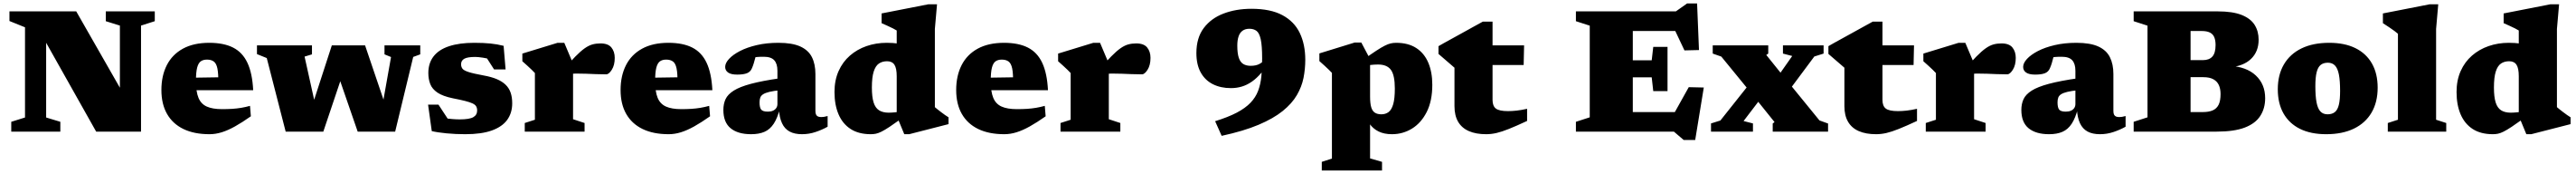

<svg xmlns="http://www.w3.org/2000/svg" viewBox="-20 -764 14985 1010"><path d="M125.5 -82V-605.5L35 -642V-698H423.5L709.5 -199L677.5 -132.5V-615.5L595.5 -641V-698H880.5V-641L800.5 -615.5V0H539.5L188.5 -622L248.5 -640.5V-82L331 -57V0H45.5V-57Z M1197.5 -515.5Q1281.5 -515.5 1336.2 -487.8Q1391 -460 1419.5 -399.5Q1448 -339 1453 -240.5H1065.5V-312.5L1302 -316L1250 -279.5Q1251 -337 1244.8 -366.8Q1238.5 -396.5 1223.5 -407.2Q1208.5 -418 1184 -418Q1162 -418 1148 -408Q1134 -398 1127 -371.5Q1120 -345 1120 -294Q1120 -231.5 1134.8 -196Q1149.5 -160.5 1183 -145.5Q1216.5 -130.5 1271.5 -130.5Q1303.5 -130.5 1331 -132.2Q1358.5 -134 1383.8 -138.2Q1409 -142.5 1434.5 -149.5L1439.5 -89Q1389 -53.5 1347.2 -30.2Q1305.5 -7 1269.5 4Q1233.5 15 1199 15Q1109.5 15 1047 -15.2Q984.5 -45.5 951.8 -102.8Q919 -160 919 -241.5Q919 -324 950.5 -385.8Q982 -447.5 1044.2 -481.5Q1106.5 -515.5 1197.5 -515.5Z M2255 -433 2217 -448.5V-500.5H2425V-448.5L2384 -433.5L2279 0H2061L1938.5 -353.5L1983 -361.5L1861 0H1642L1532 -427L1475 -450V-500.5H1795V-448.5L1752 -435.5L1826.5 -100.5L1782.5 -107.5L1910.5 -500.5H2104L2245 -86L2193.5 -88Z M2739 -515.5Q2792.5 -515.5 2832.8 -511.5Q2873 -507.5 2910 -498L2921.5 -361H2854.5L2778 -480L2844.5 -417Q2817.5 -425 2789.5 -429.2Q2761.5 -433.5 2744.5 -433.5Q2700 -433.5 2681.2 -423Q2662.5 -412.5 2662.5 -391Q2662.5 -376.5 2670.2 -365.8Q2678 -355 2705.8 -346Q2733.5 -337 2793.5 -326Q2838.5 -318 2870 -304.8Q2901.5 -291.5 2921.5 -272.2Q2941.5 -253 2950.8 -226.2Q2960 -199.5 2960 -164.5Q2960 -108.5 2930.8 -68.2Q2901.5 -28 2841.2 -6.5Q2781 15 2687 15Q2630.5 15 2578.2 10Q2526 5 2492 -3L2470.5 -156.5H2531L2619 -23L2534 -83Q2548.5 -80 2569.2 -77.2Q2590 -74.5 2612.5 -72.8Q2635 -71 2654.5 -71Q2711.5 -71 2733.8 -84Q2756 -97 2756 -122.5Q2756 -137 2750.2 -146.8Q2744.5 -156.5 2729 -163.8Q2713.5 -171 2686 -178Q2658.5 -185 2614.5 -193.5Q2556.5 -205.5 2525.5 -226.2Q2494.5 -247 2483.2 -276Q2472 -305 2472 -340Q2472 -398 2502.8 -437.2Q2533.5 -476.5 2593.5 -496Q2653.5 -515.5 2739 -515.5Z M3473.5 -512Q3518 -512 3537.2 -488.2Q3556.5 -464.5 3556.5 -428Q3556.5 -386 3539.5 -359.2Q3522.5 -332.5 3507 -332.5Q3473 -332.5 3445 -333.8Q3417 -335 3389.8 -336Q3362.5 -337 3331 -337Q3315 -337 3305.2 -335.8Q3295.5 -334.5 3287.2 -330.5Q3279 -326.5 3267 -318.5L3251.5 -352.5Q3296 -404 3327 -435.5Q3358 -467 3381.5 -483.5Q3405 -500 3426.5 -506Q3448 -512 3473.5 -512ZM3314 -395V-72L3381 -50V0H3033V-50L3092 -69V-340Q3085 -348 3074.2 -358.2Q3063.5 -368.5 3049.8 -381Q3036 -393.5 3019 -408.5V-453L3224 -515.5H3263Z M3869 -515.5Q3953 -515.5 4007.8 -487.8Q4062.5 -460 4091 -399.5Q4119.5 -339 4124.5 -240.5H3737V-312.5L3973.5 -316L3921.5 -279.5Q3922.5 -337 3916.2 -366.8Q3910 -396.5 3895 -407.2Q3880 -418 3855.5 -418Q3833.5 -418 3819.5 -408Q3805.5 -398 3798.5 -371.5Q3791.5 -345 3791.5 -294Q3791.5 -231.5 3806.2 -196Q3821 -160.5 3854.5 -145.5Q3888 -130.5 3943 -130.5Q3975 -130.5 4002.5 -132.2Q4030 -134 4055.2 -138.2Q4080.5 -142.5 4106 -149.5L4111 -89Q4060.5 -53.5 4018.8 -30.2Q3977 -7 3941 4Q3905 15 3870.5 15Q3781 15 3718.5 -15.2Q3656 -45.5 3623.2 -102.8Q3590.5 -160 3590.5 -241.5Q3590.5 -324 3622 -385.8Q3653.5 -447.5 3715.8 -481.5Q3778 -515.5 3869 -515.5Z M4520 -310V-240.5Q4480.5 -236.5 4456.5 -230.8Q4432.5 -225 4420 -217Q4407.5 -209 4403.2 -197.5Q4399 -186 4399 -170Q4399 -139.5 4408.5 -127.8Q4418 -116 4447.5 -116Q4465 -116 4477.2 -121.5Q4489.5 -127 4496.2 -137Q4503 -147 4503 -160V-353.5Q4503 -394 4484.5 -414.2Q4466 -434.5 4424 -434.5Q4399.5 -434.5 4384.8 -433.2Q4370 -432 4360 -430L4384 -473Q4379.5 -449.5 4374.8 -430.5Q4370 -411.5 4365.2 -396.2Q4360.5 -381 4354.5 -367.5Q4346 -347 4325.8 -339Q4305.5 -331 4269 -331Q4233 -331 4216 -343Q4199 -355 4199 -375.5Q4199 -398 4221.5 -422.2Q4244 -446.5 4285 -467.8Q4326 -489 4382.8 -502.2Q4439.5 -515.5 4508.5 -515.5Q4589.5 -515.5 4636.5 -494Q4683.5 -472.5 4703.8 -432Q4724 -391.5 4724 -334.5V-120Q4724 -106.5 4727.8 -98.8Q4731.5 -91 4739 -87.8Q4746.5 -84.5 4758 -84.5Q4765.5 -84.5 4774.2 -85.8Q4783 -87 4795 -90.5V-28.5Q4763 -10.5 4724.8 2.2Q4686.5 15 4646 15Q4602.5 15 4573.8 -0.5Q4545 -16 4529.8 -48.5Q4514.5 -81 4511.5 -132L4518.5 -138Q4503.5 -79 4481.5 -45.8Q4459.5 -12.5 4427.5 1.2Q4395.5 15 4350 15Q4273 15 4230.8 -19.5Q4188.5 -54 4188.5 -126Q4188.5 -161 4201.2 -188.5Q4214 -216 4248.8 -238Q4283.5 -260 4349 -277.5Q4414.5 -295 4520 -310Z M5197 -321.5Q5197 -367.5 5183.8 -388Q5170.5 -408.5 5141 -408.5Q5113 -408.5 5093.2 -395Q5073.5 -381.5 5063 -348.2Q5052.5 -315 5052.5 -255.5Q5052.5 -201.5 5062.5 -169.5Q5072.5 -137.5 5094.2 -123.8Q5116 -110 5150.5 -110Q5165 -110 5186.8 -112Q5208.5 -114 5228.5 -118V-78.5Q5184.5 -47 5155.8 -28Q5127 -9 5108.2 0.2Q5089.5 9.5 5075.5 12.2Q5061.5 15 5046.5 15Q4976 15 4929.2 -15Q4882.5 -45 4858.8 -100Q4835 -155 4835 -230Q4835 -298 4858.8 -351.2Q4882.5 -404.5 4924.5 -441Q4966.5 -477.5 5021.5 -496.5Q5076.5 -515.5 5139 -515.5Q5176 -515.5 5206.8 -511Q5237.5 -506.5 5268 -496Q5298.5 -485.5 5335.5 -467H5197V-587Q5190.5 -591.5 5175.5 -599Q5160.5 -606.5 5142.8 -614.5Q5125 -622.5 5109 -629.5V-686L5380.5 -739H5431.5L5419 -596V-142Q5424 -137.5 5433.5 -130Q5443 -122.5 5454.8 -113.5Q5466.5 -104.5 5478 -96.5Q5489.5 -88.5 5498.5 -83V-43.5L5269.5 15H5241L5197 -91Z M5821.5 -515.5Q5905.5 -515.5 5960.2 -487.8Q6015 -460 6043.5 -399.5Q6072 -339 6077 -240.5H5689.5V-312.5L5926 -316L5874 -279.5Q5875 -337 5868.8 -366.8Q5862.5 -396.5 5847.5 -407.2Q5832.5 -418 5808 -418Q5786 -418 5772 -408Q5758 -398 5751 -371.5Q5744 -345 5744 -294Q5744 -231.5 5758.8 -196Q5773.5 -160.5 5807 -145.5Q5840.5 -130.5 5895.5 -130.5Q5927.5 -130.5 5955 -132.2Q5982.5 -134 6007.8 -138.2Q6033 -142.5 6058.5 -149.5L6063.5 -89Q6013 -53.5 5971.2 -30.2Q5929.5 -7 5893.5 4Q5857.5 15 5823 15Q5733.5 15 5671 -15.2Q5608.5 -45.5 5575.8 -102.8Q5543 -160 5543 -241.5Q5543 -324 5574.5 -385.8Q5606 -447.5 5668.2 -481.5Q5730.5 -515.5 5821.5 -515.5Z M6590.5 -512Q6635 -512 6654.2 -488.2Q6673.5 -464.5 6673.5 -428Q6673.5 -386 6656.5 -359.2Q6639.5 -332.5 6624 -332.5Q6590 -332.5 6562 -333.8Q6534 -335 6506.8 -336Q6479.5 -337 6448 -337Q6432 -337 6422.2 -335.8Q6412.5 -334.5 6404.2 -330.5Q6396 -326.5 6384 -318.5L6368.5 -352.5Q6413 -404 6444 -435.5Q6475 -467 6498.5 -483.5Q6522 -500 6543.5 -506Q6565 -512 6590.5 -512ZM6431 -395V-72L6498 -50V0H6150V-50L6209 -69V-340Q6202 -348 6191.2 -358.2Q6180.5 -368.5 6166.8 -381Q6153 -393.5 6136 -408.5V-453L6341 -515.5H6380Z M7087.5 24.5 7049.5 -60.5Q7125.5 -84 7175.5 -110.2Q7225.5 -136.5 7255.2 -167.5Q7285 -198.5 7299.5 -236.5Q7314 -274.5 7318.5 -321.2Q7323 -368 7323 -425Q7323 -499 7314.8 -536Q7306.5 -573 7290 -585Q7273.5 -597 7249 -597Q7224.5 -597 7208.8 -585.5Q7193 -574 7185.8 -552.2Q7178.5 -530.5 7178.5 -499Q7178.5 -455 7187 -429.2Q7195.5 -403.5 7212.8 -392.8Q7230 -382 7256.5 -382Q7272 -382 7285 -384.8Q7298 -387.5 7309.2 -393.8Q7320.5 -400 7331 -410.2Q7341.5 -420.5 7351.5 -434.5L7373 -422Q7347 -375.5 7319.8 -343Q7292.5 -310.5 7263.8 -290.5Q7235 -270.5 7204.8 -261.5Q7174.5 -252.5 7141.5 -252.5Q7082 -252.5 7036.5 -275.2Q6991 -298 6965.8 -343.2Q6940.5 -388.5 6940.5 -456Q6940.5 -544 6983 -600.8Q7025.5 -657.5 7098.2 -685.2Q7171 -713 7261 -713Q7372 -713 7441 -676Q7510 -639 7542 -572.5Q7574 -506 7574 -417Q7574 -364 7563.8 -312.2Q7553.5 -260.5 7525 -211.8Q7496.5 -163 7442.5 -119.5Q7388.5 -76 7301.8 -39.5Q7215 -3 7087.5 24.5Z M8095 -250Q8095 -327.5 8072.2 -358.5Q8049.5 -389.5 7997.5 -389.5Q7988 -389.5 7974.5 -388.8Q7961 -388 7946.8 -386.2Q7932.5 -384.5 7919 -381.5L7914 -419Q7957.5 -450.5 7986.8 -469.5Q8016 -488.5 8035.8 -498.5Q8055.5 -508.5 8070.8 -512Q8086 -515.5 8102.5 -515.5Q8172.5 -515.5 8219.2 -485.5Q8266 -455.5 8289.5 -400.5Q8313 -345.5 8313 -272Q8313 -178 8280.5 -114Q8248 -50 8194.8 -17.5Q8141.5 15 8078.5 15Q8032.5 15 8000.2 -1Q7968 -17 7948.2 -45.5Q7928.5 -74 7920.5 -111.5H7951V155.5L8020.5 175.5V225.5H7670V175.5L7729 156.5V-341Q7722 -348.5 7711.5 -358.8Q7701 -369 7687 -381.8Q7673 -394.5 7656 -409.5V-454L7861 -517H7900L7951 -421V-203Q7951 -164.5 7957.5 -142Q7964 -119.5 7978.8 -110Q7993.5 -100.5 8017 -100.5Q8041 -100.5 8058.5 -113.5Q8076 -126.5 8085.5 -159Q8095 -191.5 8095 -250Z M8663.5 -184Q8663.5 -148.5 8683 -133.8Q8702.5 -119 8754 -119Q8777 -119 8804.2 -122Q8831.5 -125 8864.5 -132.5V-62Q8801 -32.5 8759 -15.8Q8717 1 8686.5 8Q8656 15 8626.5 15Q8567 15 8525.8 -3Q8484.5 -21 8463.2 -57.2Q8442 -93.5 8442 -148V-371L8349 -451V-496Q8357.5 -501.5 8378.8 -513Q8400 -524.5 8428.8 -540.5Q8457.5 -556.5 8489.8 -574Q8522 -591.5 8552.2 -608.5Q8582.5 -625.5 8607 -638.5H8663.5V-490ZM8572 -386.5 8574 -500.5H8847L8844.5 -386.5Z M9681.5 -492V-363.5V-235H9598.5L9589.5 -315H9360.5V-414H9589.5L9598.5 -492ZM9864.5 -473.5 9780 -471.5 9692.5 -656 9762 -584H9360.5V-698H9730L9795.5 -744H9853.5ZM9685.5 -44.5 9805 -258 9892.5 -256 9842.5 48.5H9775.5L9718.5 0H9360.5V-113.5H9746.5ZM9148.5 0V-57L9229 -83V-615L9148.5 -641V-698H9479.5V0Z M10565.5 -65 10615.5 -47V0H10293.5V-47L10304 -55.5L10179.5 -210L10167.5 -224.5L9994.5 -435.5L9944.5 -453V-500.5H10267.5V-453L10256 -445L10360 -316L10375 -298ZM10254 -231.5 10124 -61.5 10178.5 -47.5V0H9934.5V-47.5L9989 -64.5L10155.5 -273.5L10293 -277L10407 -439L10353 -453V-500.5H10589.5V-453L10535.5 -436L10385.5 -235Z M10932 -184Q10932 -148.5 10951.5 -133.8Q10971 -119 11022.5 -119Q11045.5 -119 11072.8 -122Q11100 -125 11133 -132.5V-62Q11069.5 -32.5 11027.5 -15.8Q10985.5 1 10955 8Q10924.5 15 10895 15Q10835.5 15 10794.2 -3Q10753 -21 10731.8 -57.2Q10710.5 -93.5 10710.5 -148V-371L10617.5 -451V-496Q10626 -501.5 10647.2 -513Q10668.5 -524.5 10697.2 -540.5Q10726 -556.5 10758.2 -574Q10790.5 -591.5 10820.8 -608.5Q10851 -625.5 10875.5 -638.5H10932V-490ZM10840.5 -386.5 10842.5 -500.5H11115.5L11113 -386.5Z M11624.5 -512Q11669 -512 11688.2 -488.2Q11707.5 -464.5 11707.5 -428Q11707.5 -386 11690.5 -359.2Q11673.5 -332.5 11658 -332.5Q11624 -332.5 11596 -333.8Q11568 -335 11540.8 -336Q11513.5 -337 11482 -337Q11466 -337 11456.2 -335.8Q11446.5 -334.5 11438.2 -330.5Q11430 -326.5 11418 -318.5L11402.5 -352.5Q11447 -404 11478 -435.5Q11509 -467 11532.5 -483.5Q11556 -500 11577.5 -506Q11599 -512 11624.5 -512ZM11465 -395V-72L11532 -50V0H11184V-50L11243 -69V-340Q11236 -348 11225.2 -358.2Q11214.5 -368.5 11200.8 -381Q11187 -393.5 11170 -408.5V-453L11375 -515.5H11414Z M12071.5 -310V-240.5Q12032 -236.5 12008 -230.8Q11984 -225 11971.5 -217Q11959 -209 11954.8 -197.5Q11950.5 -186 11950.5 -170Q11950.5 -139.5 11960 -127.8Q11969.5 -116 11999 -116Q12016.5 -116 12028.8 -121.5Q12041 -127 12047.8 -137Q12054.5 -147 12054.5 -160V-353.5Q12054.5 -394 12036 -414.2Q12017.5 -434.5 11975.5 -434.5Q11951 -434.5 11936.2 -433.2Q11921.5 -432 11911.5 -430L11935.5 -473Q11931 -449.5 11926.2 -430.5Q11921.5 -411.5 11916.8 -396.2Q11912 -381 11906 -367.5Q11897.5 -347 11877.2 -339Q11857 -331 11820.5 -331Q11784.5 -331 11767.5 -343Q11750.5 -355 11750.5 -375.5Q11750.5 -398 11773 -422.2Q11795.5 -446.5 11836.5 -467.8Q11877.5 -489 11934.2 -502.2Q11991 -515.5 12060 -515.5Q12141 -515.5 12188 -494Q12235 -472.5 12255.2 -432Q12275.5 -391.5 12275.5 -334.5V-120Q12275.5 -106.5 12279.2 -98.8Q12283 -91 12290.5 -87.8Q12298 -84.5 12309.5 -84.5Q12317 -84.5 12325.8 -85.8Q12334.5 -87 12346.5 -90.5V-28.5Q12314.5 -10.5 12276.2 2.2Q12238 15 12197.5 15Q12154 15 12125.2 -0.5Q12096.5 -16 12081.2 -48.5Q12066 -81 12063 -132L12070 -138Q12055 -79 12033 -45.8Q12011 -12.5 11979 1.2Q11947 15 11901.5 15Q11824.5 15 11782.2 -19.5Q11740 -54 11740 -126Q11740 -161 11752.8 -188.5Q11765.5 -216 11800.2 -238Q11835 -260 11900.5 -277.5Q11966 -295 12071.5 -310Z M12607 -584 12609.5 -698H12882Q12969.5 -698 13021.8 -677.2Q13074 -656.5 13097.2 -619.5Q13120.5 -582.5 13120.5 -533.5Q13120.5 -464.5 13076.2 -422Q13032 -379.5 12949.5 -373L12950 -382Q13049.5 -377 13104 -326Q13158.5 -275 13158.5 -194Q13158.5 -135 13130 -91Q13101.5 -47 13039.8 -23.5Q12978 0 12876.5 0H12609.5L12606.5 -113.5H12795.5Q12831 -113.5 12853.8 -123.5Q12876.5 -133.5 12887.8 -156.2Q12899 -179 12899 -218Q12899 -248.5 12889 -270.2Q12879 -292 12857 -304Q12835 -316 12799 -316H12606.5L12607 -415H12796.5Q12832.5 -415 12851.2 -435.5Q12870 -456 12870 -502.5Q12870 -529.5 12862.5 -547.8Q12855 -566 12837.2 -575Q12819.5 -584 12789.5 -584ZM12393.5 0V-57L12474 -83V-615L12393.5 -641V-698H12724.5V0Z M13521.5 -100.5Q13547.5 -100.5 13563.8 -113.2Q13580 -126 13587.2 -155.8Q13594.5 -185.5 13594.5 -236.5Q13594.5 -295.5 13587.5 -331.2Q13580.5 -367 13564.8 -383.5Q13549 -400 13523.5 -400Q13497.5 -400 13481.5 -387.2Q13465.5 -374.5 13458 -344.8Q13450.5 -315 13450.5 -264Q13450.5 -205.5 13457.5 -169.5Q13464.5 -133.5 13480 -117Q13495.5 -100.5 13521.5 -100.5ZM13513.5 15Q13424 15 13361.2 -16Q13298.5 -47 13265.2 -105.5Q13232 -164 13232 -246Q13232 -330 13267.8 -390.5Q13303.5 -451 13370.2 -483.2Q13437 -515.5 13531 -515.5Q13621 -515.5 13683.8 -484.5Q13746.5 -453.5 13779.8 -395.2Q13813 -337 13813 -255Q13813 -170.5 13777.2 -110Q13741.5 -49.5 13674.5 -17.2Q13607.5 15 13513.5 15Z M14153 -69 14212 -50V0H13872V-50L13931 -69V-568Q13924 -574.5 13910.8 -584.2Q13897.5 -594 13880.2 -605.5Q13863 -617 13843.5 -629.5V-686L14115 -739H14165.5L14153 -596Z M14634 -321.5Q14634 -367.5 14620.8 -388Q14607.5 -408.5 14578 -408.5Q14550 -408.5 14530.2 -395Q14510.5 -381.5 14500 -348.2Q14489.5 -315 14489.5 -255.5Q14489.5 -201.5 14499.5 -169.5Q14509.5 -137.5 14531.2 -123.8Q14553 -110 14587.5 -110Q14602 -110 14623.8 -112Q14645.5 -114 14665.5 -118V-78.5Q14621.5 -47 14592.8 -28Q14564 -9 14545.2 0.2Q14526.5 9.5 14512.5 12.2Q14498.5 15 14483.5 15Q14413 15 14366.2 -15Q14319.5 -45 14295.8 -100Q14272 -155 14272 -230Q14272 -298 14295.8 -351.2Q14319.5 -404.5 14361.5 -441Q14403.5 -477.5 14458.5 -496.5Q14513.5 -515.5 14576 -515.5Q14613 -515.5 14643.8 -511Q14674.5 -506.5 14705 -496Q14735.5 -485.5 14772.5 -467H14634V-587Q14627.5 -591.5 14612.5 -599Q14597.5 -606.5 14579.8 -614.5Q14562 -622.5 14546 -629.5V-686L14817.5 -739H14868.5L14856 -596V-142Q14861 -137.5 14870.5 -130Q14880 -122.5 14891.8 -113.5Q14903.5 -104.5 14915 -96.5Q14926.5 -88.5 14935.5 -83V-43.5L14706.5 15H14678L14634 -91Z"/></svg>

Font: Newsreader 9pt ExtraBold
Style: Regular
Weight: 800
Designer: Hugues Gentile
Foundry: Production Type
Version: Version 1.003